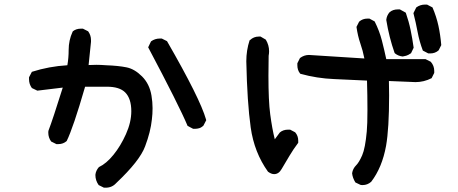

<svg xmlns="http://www.w3.org/2000/svg" viewBox="-20 -788 2040 856"><path d="M405.3 -7.8V-8.8Q407.2 -27.3 420.9 -43Q454.1 -58.6 485.8 -97.7Q517.6 -136.7 541.5 -189.9Q565.4 -243.2 565.4 -292Q565.4 -348.6 538.1 -376Q512.7 -401.4 457 -401.4H359.4Q306.6 -218.8 277.3 -159.2Q261.7 -145.5 240.2 -145.5Q237.3 -145.5 231.4 -145.5L208 -157.2Q195.3 -174.8 195.3 -196.3Q195.3 -203.1 196.3 -206.1Q214.8 -253.9 259.8 -397.5L146.5 -383.8L122.1 -395.5Q109.4 -413.1 109.4 -434.6Q109.4 -437.5 109.4 -443.4L122.1 -467.8Q198.2 -492.2 280.3 -497.1Q286.1 -529.3 286.1 -565.4Q286.1 -608.4 303.7 -646.5L304.7 -648.4Q319.3 -660.2 340.8 -660.2Q343.8 -660.2 349.6 -660.2L373 -648.4Q385.7 -630.9 385.7 -609.4Q385.7 -605.5 385.7 -601.6L375 -498Q390.6 -499 409.7 -499Q428.7 -499 453.1 -497.1Q507.8 -495.1 543.9 -487.8Q580.1 -480.5 613.3 -447.3Q646.5 -414.1 655.3 -362.3Q660.2 -333 660.2 -306.2Q660.2 -279.3 657.2 -255.9Q651.4 -200.2 627 -135.7Q603.5 -71.3 498 28.3Q479.5 48.8 451.2 48.8Q448.2 48.8 443.4 48.8L419.9 37.1Q405.3 16.6 405.3 -7.8ZM692.4 -616.2Q695.3 -616.2 701.2 -616.2L724.6 -604.5Q872.1 -348.6 898.4 -255.9L899.4 -252L886.7 -227.5Q877 -218.8 867.7 -216.3Q858.4 -213.9 852.5 -213.9Q846.7 -213.9 840.8 -213.9L816.4 -226.6Q778.3 -317.4 640.6 -577.1L653.3 -603.5Q670.9 -616.2 692.4 -616.2Z M1615.2 -202.1Q1618.2 -233.4 1618.2 -298.3Q1618.2 -363.3 1616.2 -428.7Q1544.9 -432.6 1469.2 -435.5Q1393.6 -438.5 1319.3 -459L1317.4 -460.9Q1305.7 -475.6 1305.7 -497.1Q1305.7 -500 1305.7 -505.9L1317.4 -529.3Q1335.9 -543 1357.4 -543L1604.5 -527.3Q1597.7 -562.5 1586.4 -594.7Q1575.2 -627 1569.3 -668L1581.1 -691.4Q1596.7 -705.1 1618.2 -705.1Q1621.1 -705.1 1627 -705.1L1650.4 -692.4Q1671.9 -649.4 1682.6 -607.4Q1693.4 -565.4 1702.1 -524.4H1877L1900.4 -512.7Q1916 -495.1 1916 -471.7Q1916 -468.8 1916 -462.9L1904.3 -439.5Q1870.1 -421.9 1832 -421.9Q1821.3 -421.9 1809.6 -422.9L1713.9 -426.8Q1714.8 -393.6 1714.8 -363.3Q1714.8 -214.8 1701.2 -137.7Q1683.6 -41 1634.8 22.5Q1618.2 37.1 1596.7 37.1Q1588.9 37.1 1586.9 36.1L1564.5 25.4Q1551.8 4.9 1549.8 -15.6Q1552.7 -36.1 1568.4 -51.8Q1581.1 -64.5 1594.7 -95.7Q1608.4 -127 1615.2 -202.1ZM1133.8 -625Q1136.7 -625 1141.6 -625L1165 -611.3Q1179.7 -586.9 1179.7 -559.6Q1179.7 -549.8 1177.7 -539.1Q1176.8 -491.2 1176.8 -450.2Q1176.8 -337.9 1184.6 -279.3Q1193.4 -212.9 1205.1 -167L1227.5 -197.3Q1242.2 -210 1264.6 -210Q1267.6 -210 1273.4 -210L1295.9 -198.2Q1309.6 -182.6 1309.6 -161.1Q1309.6 -158.2 1309.6 -151.4Q1288.1 -123 1270.5 -93.3Q1252.9 -63.5 1235.4 -34.2Q1222.7 -11.7 1202.1 -11.7Q1189.5 -11.7 1174.8 -22.5Q1113.3 -108.4 1097.7 -219.7Q1082 -331.1 1078.1 -514.6Q1078.1 -563.5 1092.8 -608.4L1094.7 -609.4Q1111.3 -625 1133.8 -625ZM1753.9 -746.1Q1756.8 -746.1 1762.7 -746.1L1789.1 -731.4Q1802.7 -692.4 1810.5 -654.8Q1818.4 -617.2 1824.2 -575.2L1812.5 -550.8Q1799.8 -542 1791 -539.6Q1782.2 -537.1 1775.4 -536.1Q1755.9 -538.1 1741.2 -549.8L1739.3 -551.8Q1714.8 -621.1 1702.1 -699.2Q1704.1 -718.8 1716.8 -733.4Q1731.4 -746.1 1753.9 -746.1ZM1875 -767.6Q1877.9 -767.6 1883.8 -767.6L1908.2 -754.9Q1925.8 -713.9 1934.6 -673.3Q1943.4 -632.8 1947.3 -586.9L1935.5 -563.5Q1919.9 -549.8 1898.4 -549.8Q1895.5 -549.8 1889.6 -549.8L1865.2 -562.5Q1849.6 -603.5 1841.8 -645.5Q1834 -687.5 1823.2 -729.5L1835.9 -754.9Q1853.5 -767.6 1875 -767.6Z"/></svg>

Font: JasonHandwriting2
Style: SemiBold
Weight: 600
Version: Version 1.04.7